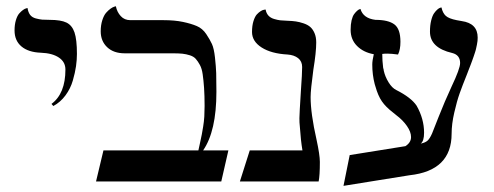

<svg xmlns="http://www.w3.org/2000/svg" viewBox="-20 -585 1593 619"><path d="M151.9 -243.2 146 -250Q190.9 -283.2 190.9 -360.8Q190.9 -385.3 169.9 -399.4Q148.9 -413.6 111.8 -415Q71.3 -416.5 49.1 -435.3Q26.9 -454.1 26.9 -486.8Q26.9 -505.4 31.2 -519.8Q35.6 -534.2 41.7 -541.3Q47.9 -548.3 54 -552.7Q60.1 -557.1 64.5 -558.1L68.8 -559.1Q70.8 -545.4 77.1 -537.1Q83.5 -528.8 95.5 -525.6Q107.4 -522.5 116 -521.7Q124.5 -521 140.1 -521Q176.3 -521 194.3 -512.2Q212.4 -503.4 220.2 -480.5Q228 -457.5 228 -411.1Q228 -392.1 225.1 -371.6Q222.2 -351.1 214.8 -325.4Q207.5 -299.8 191.2 -277.6Q174.8 -255.4 151.9 -243.2Z M507.3 -520Q543 -520 569.6 -514.4Q596.2 -508.8 614.5 -501Q632.8 -493.2 644.8 -475.3Q656.7 -457.5 663.3 -443.1Q669.9 -428.7 673.1 -399.4Q676.3 -370.1 677 -349.4Q677.7 -328.6 677.7 -289.1Q677.7 -162.1 634.8 -100.1H716.3L693.4 0H289.6L313.5 -100.1H619.6Q620.6 -105.5 624.8 -124Q628.9 -142.6 630.6 -151.6Q632.3 -160.6 635 -177Q637.7 -193.4 638.7 -209.5Q639.6 -225.6 639.6 -243.2Q639.6 -277.3 637.9 -301.8Q636.2 -326.2 633.5 -345Q630.9 -363.8 624.5 -375.5Q618.2 -387.2 611.3 -395Q604.5 -402.8 592.3 -406.7Q580.1 -410.6 567.9 -411.9Q555.7 -413.1 536.6 -413.1H382.3Q346.2 -413.1 325.4 -432.9Q304.7 -452.6 304.7 -483.9Q304.7 -503.9 309.8 -519.8Q314.9 -535.6 322 -543.7Q329.1 -551.8 336.2 -556.9Q343.3 -562 348.6 -563.5L353.5 -564.9Q357.4 -545.9 369.4 -533Q381.3 -520 400.4 -520Z M981.4 -272Q981.4 -219.2 1000.5 -134.8Q1011.2 -85.4 1011.2 -63Q1011.2 -19 1007.3 0H753.4L785.2 -100.1H955.1Q949.7 -130.9 946.3 -181.2Q945.3 -188 945.3 -204.1Q945.3 -216.8 950.2 -293.9Q954.1 -347.7 954.1 -369.1Q954.1 -387.2 941.2 -397.5Q928.2 -407.7 907.2 -409.2Q854.5 -412.1 823.5 -431.9Q792.5 -451.7 792.5 -481.9Q792.5 -502 797.1 -516.8Q801.8 -531.7 808.1 -538.6Q814.5 -545.4 820.8 -549.3Q827.1 -553.2 832 -553.7L836.4 -554.2Q838.4 -542.5 845.2 -534.9Q852.1 -527.3 863.5 -523.9Q875 -520.5 883.5 -519.5Q892.1 -518.6 906.2 -518.1Q922.4 -517.6 933.8 -515.9Q945.3 -514.2 958.5 -509.8Q971.7 -505.4 980 -498.3Q988.3 -491.2 993.9 -478.5Q999.5 -465.8 999.5 -448.2Q999.5 -416.5 990.2 -359.9Q981.4 -294.9 981.4 -272Z M1336.4 -122.1Q1351.1 -125 1358.4 -131.6Q1365.7 -138.2 1373 -154.8Q1374 -157.2 1393.8 -207.5Q1413.6 -257.8 1436 -306.2Q1463.4 -363.8 1463.4 -381.8Q1463.4 -407.7 1438 -414.1Q1366.2 -430.7 1366.2 -482.9Q1366.2 -503.4 1370.1 -519Q1374 -534.7 1379.4 -542.2Q1384.8 -549.8 1390.1 -554.4Q1395.5 -559.1 1399.4 -560.1L1403.3 -561Q1407.2 -543 1417.2 -533.9Q1427.2 -524.9 1452.1 -520Q1459.5 -518.6 1468.3 -517.1Q1520 -509.8 1520 -463.9Q1520 -458.5 1519.5 -453.1Q1519 -447.8 1517.6 -441.2Q1516.1 -434.6 1515.1 -429.4Q1514.2 -424.3 1511.5 -416.3Q1508.8 -408.2 1507.3 -403.6Q1505.9 -398.9 1502.2 -389.2Q1498.5 -379.4 1497.1 -375.5Q1495.6 -371.6 1491.2 -360.4Q1486.8 -349.1 1485.4 -345.2Q1470.2 -307.6 1461.7 -283.4Q1453.1 -259.3 1444.6 -222.2Q1436 -185.1 1436 -153.8Q1436 -34.7 1300.3 -20Q1264.6 -14.2 1193.6 -2.9Q1122.6 8.3 1087.4 14.2L1107.4 -85L1287.1 -113.8Q1305.2 -125.5 1305.2 -143.1Q1305.2 -159.7 1292 -178.7Q1278.8 -197.8 1257.3 -213.9Q1249.5 -219.7 1247.1 -222.2Q1223.6 -240.2 1211.2 -258.3Q1198.7 -276.4 1190.4 -306.2Q1189.9 -307.1 1189.2 -310.1Q1188.5 -313 1188 -314Q1180.2 -344.2 1180.2 -377Q1180.2 -389.6 1185.1 -410.2Q1151.9 -416 1131.1 -436.8Q1110.4 -457.5 1110.4 -488.8Q1110.4 -506.3 1113.5 -519.5Q1116.7 -532.7 1121.6 -539.3Q1126.5 -545.9 1131.1 -550Q1135.7 -554.2 1139.2 -555.2L1142.1 -556.2Q1150.9 -525.9 1190.4 -521Q1231.9 -521 1251.5 -506.3Q1271 -491.7 1271 -450.2Q1271 -424.8 1263.2 -409.2Q1242.2 -412.1 1229 -412.1Q1218.3 -412.1 1212.4 -411.1Q1212.4 -388.7 1215.3 -366.2Q1217.3 -360.4 1217.3 -356.9Q1221.7 -337.4 1232.9 -319.3Q1244.1 -301.3 1257.3 -294.9Q1305.7 -270.5 1323.2 -244.1Q1347.2 -201.7 1347.2 -157.2Q1347.2 -129.9 1336.4 -122.1Z"/></svg>

Font: Common Serif
Style: Regular
Weight: 400
Designer: Philipp H. Poll, Khaled Hosny
Foundry: Stefan Peev, Context Ltd.
Version: Version 1.026